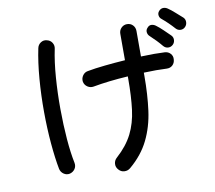

<svg xmlns="http://www.w3.org/2000/svg" viewBox="-89 -919 1178 1050"><g transform="rotate(-10 500.0 -393.5)"><path d="M552.7 15.6Q538.1 28.3 519 27.3Q500 26.4 487.3 11.7Q473.6 -2.9 475.1 -22Q476.6 -41 491.2 -53.7Q549.8 -106.4 579.1 -164.6Q608.4 -222.7 617.7 -295.9Q627 -369.1 627 -465.8V-480.5Q517.6 -473.6 432.6 -458Q415 -455.1 399.4 -465.3Q383.8 -475.6 379.9 -494.1Q377 -512.7 387.7 -528.3Q398.4 -543.9 416 -546.9Q457 -554.7 513.2 -560.5Q569.3 -566.4 627 -570.3V-716.8Q627 -736.3 640.1 -749.5Q653.3 -762.7 671.9 -762.7Q691.4 -762.7 704.1 -749.5Q716.8 -736.3 716.8 -716.8V-575.2Q796.9 -578.1 848.6 -575.2Q868.2 -574.2 880.4 -560.5Q892.6 -546.9 890.6 -528.3Q889.6 -508.8 876.5 -496.6Q863.3 -484.4 843.8 -485.4Q790 -488.3 716.8 -485.4V-465.8Q716.8 -363.3 705.1 -275.9Q693.4 -188.5 657.7 -115.7Q622.1 -43 552.7 15.6ZM222.7 -11.7Q204.1 -7.8 188.5 -18.6Q172.9 -29.3 168.9 -47.9Q157.2 -108.4 149.9 -191.9Q142.6 -275.4 142.1 -368.2Q141.6 -460.9 148.9 -551.8Q156.2 -642.6 171.9 -717.8Q175.8 -736.3 191.4 -746.6Q207 -756.8 224.6 -752Q244.1 -748 253.9 -732.4Q263.7 -716.8 259.8 -699.2Q245.1 -628.9 238.8 -543Q232.4 -457 232.9 -368.7Q233.4 -280.3 239.7 -201.2Q246.1 -122.1 257.8 -66.4Q261.7 -46.9 251.5 -31.7Q241.2 -16.6 222.7 -11.7ZM981.4 -691.4Q970.7 -680.7 955.6 -681.2Q940.4 -681.6 929.7 -693.4Q915 -710 897.5 -727.1Q879.9 -744.1 863.3 -757.8Q852.5 -765.6 850.6 -779.3Q848.6 -793 858.4 -803.7Q869.1 -815.4 882.8 -815.4Q896.5 -815.4 908.2 -806.6Q922.9 -796.9 944.3 -777.8Q965.8 -758.8 982.4 -744.1Q993.2 -733.4 992.7 -717.8Q992.2 -702.1 981.4 -691.4ZM898.4 -607.4Q886.7 -596.7 871.6 -597.7Q856.4 -598.6 845.7 -611.3Q818.4 -644.5 782.2 -677.7Q772.5 -686.5 771 -700.2Q769.5 -713.9 780.3 -724.6Q790 -736.3 803.7 -735.4Q817.4 -734.4 829.1 -724.6Q842.8 -714.8 863.8 -694.8Q884.8 -674.8 900.4 -659.2Q911.1 -648.4 910.2 -632.8Q909.2 -617.2 898.4 -607.4Z"/></g></svg>

Font: KTXP_ComRound
Style: Medium
Weight: 500
Version: Version 1.01;May 16, 2022;FontCreator 13.0.0.2683 64-bit